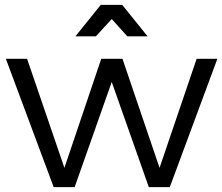

<svg xmlns="http://www.w3.org/2000/svg" viewBox="-20 -767 911 787"><path d="M438 -689 502 -618H585L481 -747H393L289 -618H373ZM786 -526 634 -79 482 -526H395L244 -79L91 -526H4L200 0H286L438 -431L590 0H676L871 -526Z"/></svg>

Font: Juman Normal
Style: Regular
Weight: 300
Designer: Bandar Raffah (Arabic) Julieta Ulanovsky (Latin)
Foundry: Caramella
Version: Version 5.022;PS 005.022;hotconv 1.0.88;makeotf.lib2.5.64775